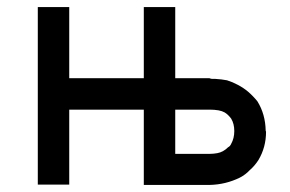

<svg xmlns="http://www.w3.org/2000/svg" viewBox="-20 -521 819 543"><path d="M580.1 -297.9H587.9H588.9Q606.4 -296.9 622.1 -293.9Q637.7 -289.1 652.3 -281.2Q668.9 -272.5 681.6 -261.7Q696.3 -249 708 -234.4Q730.5 -198.2 731.4 -151.4Q731.4 -150.4 732.4 -148.4Q732.4 -104.5 710.9 -68.4Q700.2 -51.8 686.5 -40Q674.8 -27.3 658.2 -18.6Q618.2 1 573.2 2H386.7V-210.9H175.8V1H158.2H155.3H152.3H142.6H132.8H127H121.1H113.3H105.5H86.9V-501H105.5H107.4H110.4H120.1H129.9H135.7H141.6H150.4H158.2H175.8V-299.8H386.7V-321.3V-363.3V-394.5V-426.8V-453.1V-481.4V-501H404.3H406.2H410.2H419.9H428.7H435.5H441.4H449.2H458H475.6V-299.8H480.5H504.9H523.4H543H548.8H555.7H565.4H571.3H572.3Q577.1 -297.9 580.1 -297.9ZM574.2 -210.9H559.6H543.9H522.5H502H482.4H475.6V-198.2V-168.9V-140.6V-103.5V-85.9H477.5H498H517.6H537.1H574.2Q584 -85.9 594.7 -87.9Q611.3 -90.8 625 -104.5Q630.9 -107.4 633.8 -114.3Q642.6 -129.9 642.6 -150.4Q642.6 -170.9 633.8 -185.5Q625 -197.3 615.2 -203.1Q608.4 -207 597.7 -209Q585.9 -210.9 574.2 -210.9Z"/></svg>

Font: LeFont
Style: Default
Weight: 400
Designer: Leryon MEDIA
Version: Version 1.0